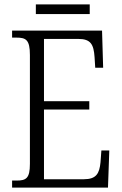

<svg xmlns="http://www.w3.org/2000/svg" viewBox="-20 -853 555 873"><path d="M143 -789H388V-833H143ZM35 0H471L477 -169H441L437 -115C432 -64 418 -38 361 -38H180V-355H386V-393H180V-676H336C393 -676 406 -651 410 -593L413 -545H449L444 -714H35V-682H55C98 -682 116 -672 116 -603V-108C116 -42 99 -32 55 -32H35Z"/></svg>

Font: Noto Serif Thai Condensed Light
Style: Regular
Weight: 300
Width: 3
Designer: Monotype Design Team
Foundry: Monotype Imaging Inc.
Version: Version 2.002